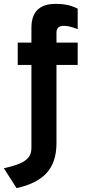

<svg xmlns="http://www.w3.org/2000/svg" viewBox="-37 -732 443 996"><path d="M49 244C185 213 256 148 256 9V-395H366V-511H256V-563C256 -587 270 -598 293 -598C306 -598 328 -596 366 -581V-687C329 -706 293 -712 252 -712C191 -712 126 -690 126 -589V-511H55V-395H126V34C126 93 88 117 -17 141Z"/></svg>

Font: Overpass ExtraBold
Style: Regular
Weight: 800
Designer: Delve Withrington, Thomas Jockin
Foundry: Delve Fonts
Version: Version 3.000;DELV;Overpass